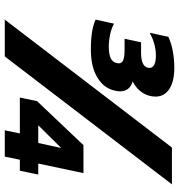

<svg xmlns="http://www.w3.org/2000/svg" viewBox="7 -756 749 803"><g transform="rotate(90 381.5 -354.5)"><path d="M62 -380 79 -457Q98 -446 124.5 -440.5Q151 -435 175 -435Q205 -435 222.5 -442.5Q240 -450 244 -469Q248 -486 235.5 -493.5Q223 -501 189 -501H142L157 -570H203Q232 -570 248 -579Q264 -588 264 -605Q264 -618 251 -625Q238 -632 213 -632Q164 -632 117 -606L134 -684Q159 -696 193 -702.5Q227 -709 264 -709Q321 -709 352.5 -688Q384 -667 384 -631Q384 -601 368 -576Q352 -551 321 -535Q362 -522 362 -482Q362 -472 359 -460Q349 -414 304 -387Q259 -360 187 -360Q103 -360 62 -380ZM597 -699H751L216 0H62ZM538 -63H388L403 -135L587 -329H704L664 -140H710L694 -63H648L635 0H525ZM578 -140 599 -236 504 -140Z"/></g></svg>

Font: Prompt SemiBold
Style: Italic
Weight: 600
Italic angle: -12°
Designer: Katatrad Team
Foundry: CadsonDemak
Version: Version 1.001